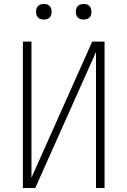

<svg xmlns="http://www.w3.org/2000/svg" viewBox="-20 -944 640 964"><path d="M95 0V-735H138V-52L443 -735H505V0H462V-683L157 0ZM400 -846Q392 -846 384.5 -848Q377 -850 371 -856Q365 -862 363 -869.5Q361 -877 361 -885Q361 -893 363 -900.5Q365 -908 371 -914Q377 -920 384.5 -922Q392 -924 400 -924Q408 -924 415.5 -922Q423 -920 429 -914Q435 -908 437 -900.5Q439 -893 439 -885Q439 -877 437 -869.5Q435 -862 429 -856Q423 -850 415.5 -848Q408 -846 400 -846ZM200 -846Q192 -846 184.5 -848Q177 -850 171 -856Q165 -862 163 -869.5Q161 -877 161 -885Q161 -893 163 -900.5Q165 -908 171 -914Q177 -920 184.5 -922Q192 -924 200 -924Q208 -924 215.5 -922Q223 -920 229 -914Q235 -908 237 -900.5Q239 -893 239 -885Q239 -877 237 -869.5Q235 -862 229 -856Q223 -850 215.5 -848Q208 -846 200 -846Z"/></svg>

Font: Zed Sans Extralight Extended
Style: Regular
Weight: 200
Width: 7
Designer: Belleve Invis
Foundry: Belleve Invis
Version: Version 1.0.0; ttfautohint (v1.8.4)